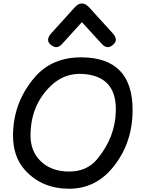

<svg xmlns="http://www.w3.org/2000/svg" viewBox="-20 -1074 838 1124"><path d="M459.5 -1053.7Q480.5 -1054.2 502.4 -1030.3L638.2 -880.9Q672.4 -843.3 647.9 -817.9Q610.8 -778.8 576.7 -816.4L459.5 -944.3L343.3 -816.4Q309.1 -778.8 271 -817.9Q247.6 -843.3 281.7 -880.9L417 -1030.3Q438.5 -1054.2 459.5 -1053.7ZM466.3 -641.1Q357.4 -648.4 277.3 -571.3Q158.7 -457 158.7 -280.8Q158.7 -191.9 212.9 -135.7Q276.4 -69.8 384.3 -69.8Q488.8 -69.8 548.3 -141.6Q656.2 -271 658.2 -428.7Q661.1 -627.9 466.3 -641.1ZM460.4 -738.3Q756.8 -734.9 756.3 -429.2Q755.9 -231.9 637.7 -90.3Q537.1 30.8 384.3 30.8Q225.1 30.8 126.5 -78.1Q56.2 -155.8 56.2 -279.8Q56.2 -473.6 183.6 -622.1Q285.6 -740.2 460.4 -738.3Z"/></svg>

Font: Comic Relief LRS
Style: Regular
Weight: 400
Designer: Jeff Davis
Foundry: Loudifier
Version: Version 1.0